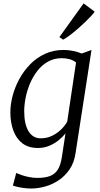

<svg xmlns="http://www.w3.org/2000/svg" viewBox="-20 -861 588 1130"><path d="M425 38Q417 96 389.2 136.2Q361.5 176.5 323.5 201.2Q285.5 226 243.8 237.2Q202 248.5 165 248.5Q143.5 248.5 122.2 245.8Q101 243 83.5 239Q66 235 56 231L75.5 157Q88.5 163 108.2 169.8Q128 176.5 151.8 181.2Q175.5 186 200.5 186Q245 186 274.2 175Q303.5 164 320.2 137.2Q337 110.5 344 64L365.5 -76.5Q349 -55 324.5 -35.2Q300 -15.5 269.5 -2.8Q239 10 203.5 10Q148 10 112.2 -17.2Q76.5 -44.5 58.8 -92Q41 -139.5 41 -200Q41 -246 54.2 -296.8Q67.5 -347.5 93.5 -395.5Q119.5 -443.5 157.5 -482.5Q195.5 -521.5 245 -544.2Q294.5 -567 355 -567Q384 -567 412.5 -560.8Q441 -554.5 461 -546L518.5 -567ZM427.5 -493.5Q410.5 -507 388.5 -512.8Q366.5 -518.5 343.5 -518.5Q298.5 -518.5 262.8 -498.5Q227 -478.5 200.8 -445Q174.5 -411.5 157 -370.5Q139.5 -329.5 131 -286.8Q122.5 -244 122.5 -206Q122.5 -168.5 128.8 -139.2Q135 -110 147.5 -89.2Q160 -68.5 178 -57.8Q196 -47 219 -47Q256 -47 286.5 -61.8Q317 -76.5 339.8 -99Q362.5 -121.5 375.5 -144.5ZM329.5 -642.5 472 -841 537 -792.5Q531.5 -783 516.2 -766.5Q501 -750 480 -730Q459 -710 436 -690Q413 -670 391 -653.5Q369 -637 351.5 -627.5Z"/></svg>

Font: Merriweather 20pt Light
Style: Italic
Weight: 300
Italic angle: -7.8°
Version: Version 2.101